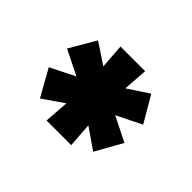

<svg xmlns="http://www.w3.org/2000/svg" viewBox="-80 -839 617 617"><g transform="rotate(45 228.0 -531.0)"><path d="M278 -447 284 -363H172L178 -447L107 -398L56 -489L140 -531L55 -573L107 -662L178 -615L172 -699H284L278 -615L349 -662L401 -573L316 -531L400 -489L349 -398Z"/></g></svg>

Font: Montserrat Alternates
Style: Bold
Weight: 700
Version: Version 2.001